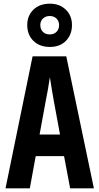

<svg xmlns="http://www.w3.org/2000/svg" viewBox="-20 -1023 540 1043"><path d="M10 0 157 -717H340L490 0H361L328 -175H174L142 0ZM228 -472 195 -292H306L273 -471Q268 -500 261.5 -537Q255 -574 251 -604Q247 -574 240 -535.5Q233 -497 228 -472ZM251 -768Q195 -768 161.5 -801Q128 -834 128 -887Q128 -938 161.5 -970.5Q195 -1003 251 -1003Q304 -1003 337.5 -970.5Q371 -938 371 -887Q371 -835 338.5 -801.5Q306 -768 251 -768ZM250 -836Q273 -836 287 -850Q301 -864 301 -887Q301 -908 287 -922Q273 -936 250 -936Q228 -936 213.5 -922.5Q199 -909 199 -887Q199 -864 213 -850Q227 -836 250 -836Z"/></svg>

Font: Noto Sans Mono ExtraCondensed
Style: Bold
Weight: 700
Width: 2
Designer: Monotype Design Team
Foundry: Monotype Imaging Inc.
Version: Version 2.014